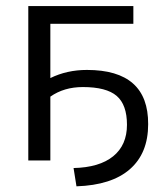

<svg xmlns="http://www.w3.org/2000/svg" viewBox="-20 -540 563 646"><path d="M272.5 -304.7Q479.5 -304.7 478.5 -122.1Q478.5 -24.4 417 29.3Q355.5 83 237.3 86.9L227.5 25.4Q314.5 23.4 360.8 -14.2Q407.2 -51.8 407.2 -120.1Q407.2 -187.5 372.6 -217.3Q337.9 -247.1 258.8 -247.1Q195.3 -247.1 149.4 -214.8V0H75.2V-519.5H428.7V-460H149.4V-277.3Q205.1 -304.7 272.5 -304.7Z"/></svg>

Font: Gen Shin Gothic Normal
Style: Regular
Weight: 300
Designer: [Source Han Sans]
Ryoko NISHIZUKA  (kana & ideographs); Paul D. Hunt (Latin, Greek & Cyrillic); Wenlong ZHANG  (bopomofo
Version: Version 1.002.20150607